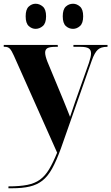

<svg xmlns="http://www.w3.org/2000/svg" viewBox="-22 -776 594 1025"><path d="M23 219Q83 219 123.5 211Q164 203 191.5 183Q219 163 240 128Q261 93 283 39L52 -479Q40 -506 30.5 -516Q21 -526 5 -526H-2V-536H286L287 -526H274Q244 -526 231.5 -519Q219 -512 219 -495Q219 -478 231 -447L316 -242Q328 -213 336 -192.5Q344 -172 352 -152Q359 -174 366 -193.5Q373 -213 379 -232L453 -441Q464 -474 464 -491Q464 -510 451 -518Q438 -526 408 -526H370V-536H552V-526H549Q517 -526 500 -510.5Q483 -495 468 -453L304 14Q280 81 256.5 123.5Q233 166 204 188.5Q175 211 136 220Q97 229 43 229H23ZM368 -622Q346 -622 329.5 -637Q313 -652 313 -689Q313 -726 329.5 -741Q346 -756 368 -756Q388 -756 405 -741Q422 -726 422 -689Q422 -652 405 -637Q388 -622 368 -622ZM168 -622Q148 -622 131.5 -637Q115 -652 115 -689Q115 -726 131.5 -741Q148 -756 168 -756Q189 -756 206.5 -741Q224 -726 224 -689Q224 -652 206.5 -637Q189 -622 168 -622Z"/></svg>

Font: Noto Serif Display SemiCondensed ExtraBold
Style: Regular
Weight: 800
Width: 4
Designer: Monotype Design Team
Foundry: Monotype Imaging Inc.
Version: Version 2.009